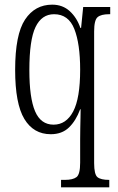

<svg xmlns="http://www.w3.org/2000/svg" viewBox="-20 -566 508 824"><path d="M242 238V206H258Q293 206 308.5 194Q324 182 324 132V32Q324 10 324.5 -15.5Q325 -41 325.5 -63Q326 -85 326 -97H324Q306 -48 276 -19Q246 10 198 10Q124 10 84.5 -55.5Q45 -121 45 -266Q45 -418 87.5 -482Q130 -546 204 -546Q249 -546 279.5 -518Q310 -490 325 -446H328L337 -536H453V-505H448Q414 -505 399 -492.5Q384 -480 384 -431V134Q384 183 398.5 194.5Q413 206 448 206H449V238ZM210 -31Q264 -31 294 -87.5Q324 -144 324 -267Q324 -378 299 -441.5Q274 -505 212 -505Q159 -505 132.5 -450Q106 -395 106 -265Q106 -146 130.5 -88.5Q155 -31 210 -31Z"/></svg>

Font: Noto Serif Sinhala ExtraCondensed Light
Style: Regular
Weight: 300
Width: 2
Designer: Jelle Bosma - Monotype Design Team
Foundry: Monotype Imaging Inc.
Version: Version 2.007; ttfautohint (v1.8.4.7-5d5b)